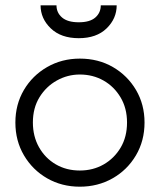

<svg xmlns="http://www.w3.org/2000/svg" viewBox="-20 -698 598 724"><path d="M281 6Q213 6 158 -25.5Q103 -57 70.5 -112Q38 -167 38 -236Q38 -304 70 -358.5Q102 -413 157.5 -445Q213 -477 281 -477Q351 -477 406 -445Q461 -413 493 -358.5Q525 -304 525 -236Q525 -167 492.5 -112Q460 -57 404.5 -25.5Q349 6 281 6ZM281 -55Q331 -55 371 -78Q411 -101 435 -141.5Q459 -182 459 -236Q459 -290 434.5 -331Q410 -372 370 -394.5Q330 -417 281 -417Q235 -417 194.5 -394.5Q154 -372 129 -331.5Q104 -291 104 -236Q104 -184 127 -143Q150 -102 190 -78.5Q230 -55 281 -55ZM277 -554Q210 -554 171.5 -591Q133 -628 133 -678H193Q193 -650 214 -632Q235 -614 277 -614Q319 -614 339.5 -632Q360 -650 360 -678H420Q420 -628 382 -591Q344 -554 277 -554Z"/></svg>

Font: Lil Grotesk
Style: Regular
Weight: 400
Designer: Bastien Sozeau
Foundry: NBR — Bastien Sozeau
Version: Version 4.002; ttfautohint (v1.8.4.7-5d5b)